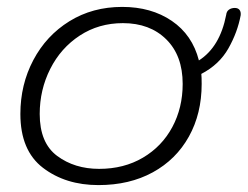

<svg xmlns="http://www.w3.org/2000/svg" viewBox="-20 -536 717 556"><path d="M677 -492Q668 -443 641.5 -396Q615 -349 563 -322Q564 -313 564 -293Q564 -207 527 -140.5Q490 -74 422.5 -37Q355 0 265 0Q170 0 104.5 -50Q39 -100 39 -206Q39 -291 76.5 -362Q114 -433 181 -474.5Q248 -516 334 -516Q418 -516 477.5 -475.5Q537 -435 556 -361Q617 -400 635 -493Q636 -503 643 -508Q650 -513 660 -513Q669 -513 673.5 -507.5Q678 -502 677 -492ZM509 -293Q509 -375 461.5 -422Q414 -469 336 -469Q266 -469 211 -433Q156 -397 125.5 -336.5Q95 -276 95 -206Q95 -122 145.5 -84.5Q196 -47 267 -47Q339 -47 394 -79.5Q449 -112 479 -168Q509 -224 509 -293Z"/></svg>

Font: Mali Light
Style: Italic
Weight: 300
Italic angle: -10°
Version: Version 1.000; ttfautohint (v1.6)